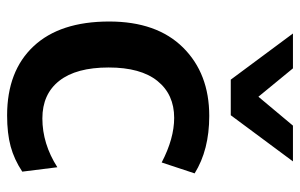

<svg xmlns="http://www.w3.org/2000/svg" viewBox="-170 -652 832 532"><g transform="rotate(90 246.0 -386.0)"><path d="M200.7 -609.4 72.8 -781.7H169.4L248 -686L328.1 -781.7H427.2L299.3 -609.4ZM299.8 10.3Q176.8 10.3 108.2 -63Q39.6 -136.2 39.6 -272.5Q39.6 -404.3 111.6 -477.1Q183.6 -549.8 301.3 -549.8Q395.5 -549.8 460.4 -509.3L430.2 -418Q363.8 -452.6 306.6 -452.6Q241.7 -452.6 204.3 -406.2Q167 -359.9 167 -271Q167 -181.2 203.9 -134.3Q240.7 -87.4 308.1 -87.4Q378.4 -87.4 443.4 -128.9L455.6 -31.7Q421.9 -9.3 385.7 0.5Q349.6 10.3 299.8 10.3Z"/></g></svg>

Font: Oxygen
Style: Bold
Weight: 700
Designer: vernon adams
Foundry: Vernon Adams
Version: Version 0.2.3 webfont; ttfautohint (v0.93.3-1d66) -l 8 -r 50